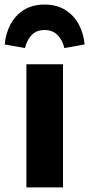

<svg xmlns="http://www.w3.org/2000/svg" viewBox="-52 -809 385 829"><path d="M62 -531.4H220V0H62ZM140.2 -789.3Q87.8 -789.3 50.9 -766Q14.1 -742.7 -6.7 -703.7Q-27.5 -664.6 -31.5 -617L55.6 -601.5Q64.7 -637.3 85.3 -658.4Q105.9 -679.4 140.2 -679.4Q174.6 -679.4 195.9 -658.4Q217.3 -637.3 226 -601.5L313.2 -617Q309.2 -664.6 288.2 -703.7Q267.2 -742.7 230.1 -766Q193.1 -789.3 140.2 -789.3Z"/></svg>

Font: Fira Sans Variable
Style: Regular
Weight: 400
Designer: Carrois Corporate & Edenspiekermann AG
Foundry: Carrois Corporate GbR & Edenspiekermann AG
Version: Version 4.202